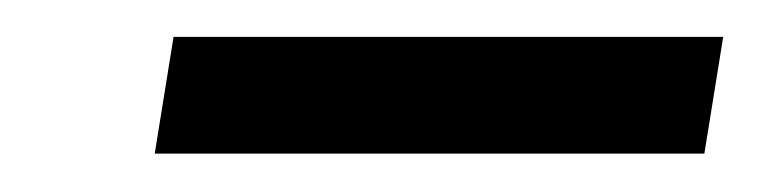

<svg xmlns="http://www.w3.org/2000/svg" viewBox="-20 -673 404 102"><path d="M62.2 -591.4 72.2 -653.4H364.2L354.2 -591.4Z"/></svg>

Font: MuseoModerno Thin
Style: Italic
Weight: 100
Italic angle: -9°
Designer: Pablo Cosgaya, Héctor Gatti, Marcela Romero, and the Authors of The MuseoModerno Project.
Foundry: Omnibus-Type Team
Version: Version 1.003